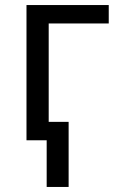

<svg xmlns="http://www.w3.org/2000/svg" viewBox="-20 -556 473 761"><path d="M411 -536V-463H173V-73H252V185H165V0H85V-536Z"/></svg>

Font: Noto IKEA Simplified Chinese
Style: Regular
Weight: 400
Designer: Monotype Design Team
Foundry: Monotype Imaging Inc.
Version: Version 1.100